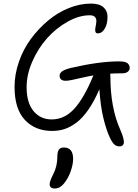

<svg xmlns="http://www.w3.org/2000/svg" viewBox="-20 -694 779 1082"><path d="M350.1 -238.8Q315.9 -238.8 315.9 -268.1Q315.9 -281.2 329.8 -291.7Q343.8 -302.2 378.9 -311Q538.1 -348.1 650.9 -348.1Q685.5 -348.1 698.2 -338.1Q710.9 -328.1 710.9 -310.1Q710.9 -298.3 700 -289.6Q689 -280.8 668.9 -280.8Q622.1 -280.8 601.1 -278.8Q602.1 -274.9 602.1 -263.2Q602.1 -85.9 658.2 38.1Q678.2 84 678.2 106.9Q678.2 118.2 671.6 124.5Q665 130.9 653.8 130.9Q635.3 130.9 622.8 118.7Q610.4 106.4 597.2 77.1Q579.6 40 563 -27.1Q546.4 -94.2 540 -190.9Q510.7 -123 478 -75.9Q445.3 -28.8 411.4 -3.4Q377.4 22 344.5 33Q311.5 43.9 273.9 43.9Q178.2 43.9 120.1 -18.3Q62 -80.6 62 -204.1Q62 -275.4 86.7 -346.2Q111.3 -417 154.1 -474.9Q196.8 -532.7 251 -578.1Q305.2 -623.5 368.2 -648.7Q431.2 -673.8 492.2 -673.8Q539.6 -673.8 562.7 -653.3Q585.9 -632.8 585.9 -600.1Q585.9 -558.1 570.1 -532Q554.2 -505.9 532.2 -505.9Q519.5 -505.9 517.3 -516.4Q515.1 -526.9 518.3 -541.7Q521.5 -556.6 522.9 -571.8Q524.4 -586.9 515.9 -597.4Q507.3 -607.9 485.8 -607.9Q425.3 -607.9 360.6 -571.5Q295.9 -535.2 245.4 -478.5Q194.8 -421.9 162.4 -347.9Q129.9 -273.9 129.9 -203.1Q129.9 -115.2 168.9 -68.1Q208 -21 271 -21Q344.2 -21 399.4 -82Q454.6 -143.1 505.9 -268.1V-269Q475.1 -263.7 440.4 -255.6Q405.8 -247.6 384.5 -243.2Q363.3 -238.8 350.1 -238.8ZM289.1 368.2Q259.8 368.2 259.8 344.2Q259.8 327.1 279.8 288.1Q303.2 243.7 303.2 188Q303.2 161.6 311.8 149.4Q320.3 137.2 339.8 137.2Q392.1 137.2 392.1 201.2Q392.1 231.9 378.4 271.2Q364.7 310.5 340.8 339.8Q317.9 368.2 289.1 368.2Z"/></svg>

Font: Shantell Sans Bouncy
Style: Regular
Weight: 300
Designer: Stephen Nixon, Anya Danilova, Shantell Martin
Foundry: Arrow Type
Version: Version 1.006;[9816181b4]